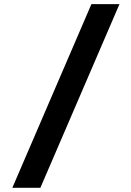

<svg xmlns="http://www.w3.org/2000/svg" viewBox="-20 -806 626 919"><path d="M39.1 92.8 417.5 -786.1H551.8L173.3 92.8Z"/></svg>

Font: Cascadia Mono
Style: Regular
Weight: 400
Monospace: yes
Designer: Aaron Bell
Foundry: Saja Typeworks
Version: Version 2404.023